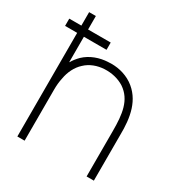

<svg xmlns="http://www.w3.org/2000/svg" viewBox="-175 -876 947 1003"><g transform="rotate(30 298.5 -375.0)"><path d="M434.4 -538.5C390.6 -567.7 338.5 -578.1 289.6 -574C239.6 -571.9 188.5 -554.2 151 -518.8C136.5 -504.2 124 -488.5 113.5 -470.8V-625H250V-668.8H113.5V-750H72.9V-668.8H0V-625H72.9V0H116.7V-307.3C116.7 -332.3 118.8 -356.2 124 -379.2C131.2 -420.8 150 -460.4 180.2 -487.5C209.4 -515.6 250 -530.2 291.7 -532.3C334.4 -534.4 376 -525 410.4 -503.1C481.3 -455.2 490.6 -375 490.6 -274V0H534.4V-274C536.5 -380.2 519.8 -480.2 434.4 -538.5Z"/></g></svg>

Font: Manrope3 Thin
Style: Regular
Weight: 100
Width: 4
Designer: Mikhail Sharanda
Foundry: Mikhail Sharanda
Version: Version 3.000;PS 003.000;hotconv 1.0.88;makeotf.lib2.5.64775